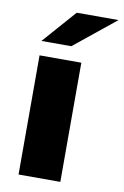

<svg xmlns="http://www.w3.org/2000/svg" viewBox="-86 -810 554 860"><g transform="rotate(10 191.0 -379.5)"><path d="M61 0V-542H251V0ZM58 -607 192 -759H382L194 -607Z"/></g></svg>

Font: Montserrat Thin ExtraBold
Style: Regular
Weight: 800
Version: Version 9.000